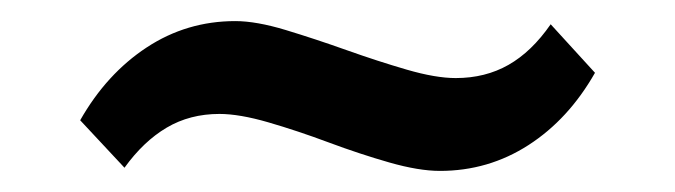

<svg xmlns="http://www.w3.org/2000/svg" viewBox="-20 -342 640 182"><path d="M397 -180Q377 -180 349 -188Q321 -196 291.5 -207Q262 -218 234.5 -226Q207 -234 188 -234Q160 -234 138 -221Q116 -208 98 -183L56 -228Q81 -272 119 -297Q157 -322 203 -322Q223 -322 251 -313.5Q279 -305 308.5 -294.5Q338 -284 365.5 -276Q393 -268 412 -268Q440 -268 462 -280.5Q484 -293 502 -319L544 -273Q519 -229 481 -204.5Q443 -180 397 -180Z"/></svg>

Font: Livvic Medium
Style: Italic
Weight: 500
Italic angle: -10°
Designer: Jacques Le Bailly, Baron von Fonthausen
Version: Version 1.001; ttfautohint (v1.8.2)